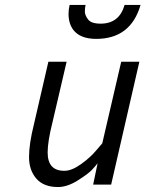

<svg xmlns="http://www.w3.org/2000/svg" viewBox="-20 -751 592 781"><path d="M337.9 -672.4Q350.6 -654.8 389.2 -654.8Q465.3 -654.8 486.8 -731H551.8Q511.7 -592.8 371.1 -592.8Q306.2 -592.8 277.8 -629.9Q258.8 -655.8 258.8 -694.8Q258.8 -711.9 263.2 -731H328.1Q325.2 -718.8 325.2 -704.1Q325.2 -689.5 337.9 -672.4ZM215.8 9.8Q157.7 9.8 127.9 -24.4Q98.1 -58.6 98.1 -112.3Q98.1 -166 118.2 -246.1L176.8 -500H251L192.9 -251Q173.8 -174.8 173.8 -130.9Q173.8 -55.7 242.2 -56.2Q272 -56.2 310.5 -84Q349.1 -111.8 372.1 -140.1L396 -168L473.1 -500H546.9L432.1 0H358.9L377 -86.9Q368.2 -75.2 353.5 -59.6Q338.9 -43.9 296.4 -17.1Q253.9 9.8 215.8 9.8Z"/></svg>

Font: TitilliumWeb-Italic
Style: Italic
Weight: 400
Italic angle: -13°
Version: Version 1.001;PS 57.000;hotconv 1.0.70;makeotf.lib2.5.55311